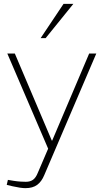

<svg xmlns="http://www.w3.org/2000/svg" viewBox="-20 -768 533 997"><path d="M112 209Q100 209 83 206.5Q66 204 44 199L15 192L21 166L51 171Q70 174 87 175Q104 176 114 176Q137 176 151.5 165.5Q166 155 176 130L230 4L18 -490H57L249 -38H251L443 -490H480L210 141Q196 175 173 192Q150 209 112 209ZM191 -570 310 -748H361L217 -570Z"/></svg>

Font: REM Thin
Style: Regular
Weight: 250
Designer: Octavio Pardo
Foundry: Ashler Design
Version: Version 1.005;gftools[0.9.28]